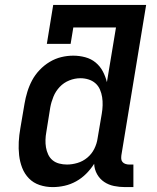

<svg xmlns="http://www.w3.org/2000/svg" viewBox="-20 -755 640 783"><path d="M195 8Q167 8 141.5 -0.5Q116 -9 98 -27.5Q80 -46 70.5 -70.5Q61 -95 58 -122Q55 -149 56.5 -176.5Q58 -204 63 -232L80 -332Q84 -356 91.5 -380.5Q99 -405 111 -427.5Q123 -450 141.5 -469.5Q160 -489 182.5 -502.5Q205 -516 229.5 -522Q254 -528 279 -528Q304 -528 328 -521.5Q352 -515 370 -500Q388 -485 399 -464.5Q410 -444 416 -420L453 -643H279L268 -576H171L197 -735H576L475 -122Q474 -114 474.5 -107Q475 -100 479.5 -94.5Q484 -89 491.5 -86.5Q499 -84 506 -84H524V8H490Q467 8 445 3.5Q423 -1 405 -13Q387 -25 376 -44.5Q365 -64 364 -87Q350 -65 331.5 -46.5Q313 -28 290.5 -15.5Q268 -3 243.5 2.5Q219 8 195 8ZM253 -84Q274 -84 296 -90.5Q318 -97 336 -112Q354 -127 364.5 -148Q375 -169 378 -191L395 -291Q398 -308 398.5 -325.5Q399 -343 396.5 -359Q394 -375 387.5 -390Q381 -405 369 -415.5Q357 -426 341 -431Q325 -436 308 -436Q285 -436 262.5 -427Q240 -418 223.5 -400.5Q207 -383 198 -361Q189 -339 185 -317L169 -217Q166 -201 165.5 -185Q165 -169 167.5 -154Q170 -139 176.5 -125Q183 -111 194.5 -101.5Q206 -92 221.5 -88Q237 -84 253 -84Z"/></svg>

Font: Iosevka Etoile Semibold
Style: Italic
Weight: 600
Italic angle: -9°
Designer: Belleve Invis
Foundry: Belleve Invis
Version: Version 22.1.2; ttfautohint (v1.8.4)